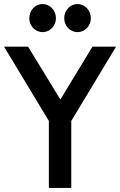

<svg xmlns="http://www.w3.org/2000/svg" viewBox="-30 -931 595 951"><path d="M420 -841C420 -878 392 -911 354 -911C316 -911 288 -878 288 -841C288 -804 316 -772 354 -772C392 -772 420 -804 420 -841ZM247 -841C247 -878 219 -911 181 -911C143 -911 115 -878 115 -841C115 -804 143 -772 181 -772C219 -772 247 -804 247 -841ZM-10 -700 212 -332V0H323V-332L545 -700H428L269 -438L109 -700Z"/></svg>

Font: Mint Spirit No2
Style: Bold
Weight: 700
Designer: HARENDAL Hirwen
Foundry: Arkandis Digital Foundry.
Version: Version 1.004;FFEdit